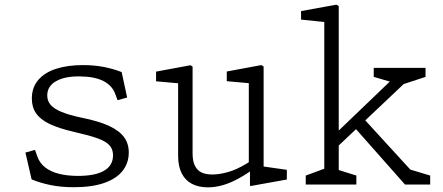

<svg xmlns="http://www.w3.org/2000/svg" viewBox="-20 -791 1900 823"><path d="M115.5 -22 89 -137 130 -148.5 140 -120.5Q150 -92 173.2 -73.8Q196.5 -55.5 231 -46.5Q265.5 -37.5 310.5 -37Q386.5 -36.5 425.5 -58.8Q464.5 -81 464.5 -125.5Q464.5 -151.5 449.2 -168.2Q434 -185 399 -197.8Q364 -210.5 298 -225.5Q233 -240.5 193.5 -259.2Q154 -278 135.2 -304.5Q116.5 -331 116.5 -368.5Q116.5 -416 143.8 -448Q171 -480 220.2 -496Q269.5 -512 336 -512Q383 -512 423.8 -504.2Q464.5 -496.5 501.5 -482L525 -373L484 -361.5L473.5 -389.5Q460.5 -424.5 423 -443.8Q385.5 -463 322 -463.5Q258 -464.5 220.2 -443Q182.5 -421.5 182.5 -381.5Q182.5 -359.5 196.2 -342.5Q210 -325.5 242.5 -311.8Q275 -298 330 -286.5Q404.5 -271.5 448.5 -250.8Q492.5 -230 512.2 -202.5Q532 -175 532 -137.5Q532 -93 506.2 -59.5Q480.5 -26 427.8 -7.2Q375 11.5 296 11.5Q243 11.5 199 2.8Q155 -6 115.5 -22Z M743.5 -123.5V-460L766 -432L649 -442.5V-484L797 -511.5L805.5 -505.5V-133Q805.5 -99.5 816 -79.5Q826.5 -59.5 845 -51.2Q863.5 -43 890.5 -43Q919 -43 955.8 -53Q992.5 -63 1035 -88.5Q1049 -96.5 1072 -113.5V-70.5Q1034.5 -43 1000.8 -24.8Q967 -6.5 934.8 2.8Q902.5 12 871 12Q831.5 12 803 -2.8Q774.5 -17.5 759 -47.8Q743.5 -78 743.5 -123.5ZM1051.5 -64 1046.5 -75V-458.5L1069 -432.5L952 -443V-484.5L1100 -512L1110 -506V-55L1087.5 -80.5L1209.5 -63V-21.5L1056.5 6H1051.5Z M1290.5 -38.5 1381.5 -72 1370 -45V-721.5L1392 -694.5L1270.5 -707V-743.5L1422 -771L1432 -765V-40L1416.5 -67L1507.5 -38.5V0H1290.5ZM1497.5 -247 1538 -283.5 1754.5 -47 1719 -70 1824 -38.5V0H1716ZM1419.5 -219.5 1673.5 -463 1679 -433 1582 -461.5V-500H1804V-461.5L1673.5 -418.5L1744.5 -463L1419.5 -155.5Z"/></svg>

Font: Monaspace Xenon Var ExtraLight
Style: Regular
Weight: 200
Designer: Riley Cran and the Lettermatic Team
Version: Version 1.200 (Monaspace Xenon Var)